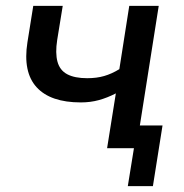

<svg xmlns="http://www.w3.org/2000/svg" viewBox="-20 -508 629 658"><path d="M418 130 439 0H351L364 -78H537L504 130ZM347 0 377 -188Q348 -173 319 -165Q290 -157 257 -157Q153 -157 105.5 -209Q58 -261 74 -363L94 -488H195L176 -371Q169 -326 177 -296.5Q185 -267 210.5 -253.5Q236 -240 279 -240Q311 -240 337 -247.5Q363 -255 389 -271L423 -488H524L447 0Z"/></svg>

Font: Nunito Sans 12pt SemiBold
Style: Italic
Weight: 600
Italic angle: -9°
Designer: Vernon Adams
Foundry: Vernon Adams
Version: Version 3.101;gftools[0.9.27]